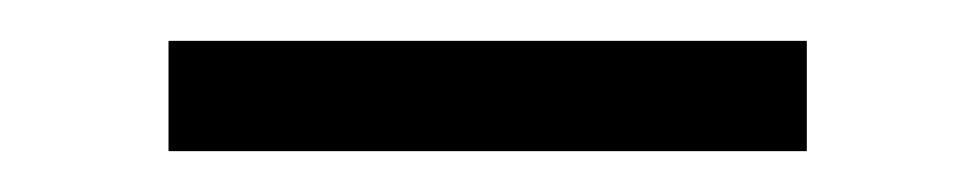

<svg xmlns="http://www.w3.org/2000/svg" viewBox="-20 -375 478 94"><path d="M375 -355V-301H62.5V-355Z"/></svg>

Font: Russisch Sans Light
Style: Regular
Weight: 300
Designer: Michael Sharanda (font) & Cristiano Sobral (main changes)
Foundry: Michael Sharanda
Version: Version 2.00;September 8, 2020;FontCreator 13.0.0.2681 64-bi